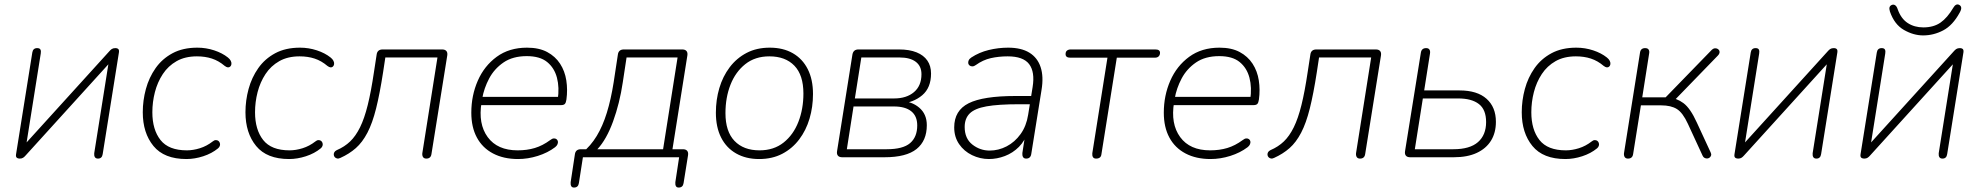

<svg xmlns="http://www.w3.org/2000/svg" viewBox="-20 -706 8887 862"><path d="M69 6Q63 6 58.5 4Q54 2 52.5 -2Q51 -6 52 -13L125 -470Q128 -490 147 -490Q158 -490 161.5 -483.5Q165 -477 163 -466L94 -32H68L471 -476Q476 -482 482 -486Q488 -490 498 -490Q504 -490 508 -488Q512 -486 513.5 -482Q515 -478 514 -471L441 -14Q438 6 420 6Q410 6 406 -0.5Q402 -7 403 -18L472 -452H498L95 -8Q90 -2 84 2Q78 6 69 6Z M817 8Q717 8 669 -50.5Q621 -109 621 -202Q621 -255 635 -306.5Q649 -358 678.5 -400Q708 -442 754.5 -467Q801 -492 866 -492Q905 -492 941.5 -480Q978 -468 1003 -448Q1012 -441 1016 -433Q1020 -425 1019 -418Q1018 -411 1013.5 -407Q1009 -403 1003 -403.5Q997 -404 989 -410Q962 -433 931.5 -443Q901 -453 864 -453Q811 -453 773 -431.5Q735 -410 711 -373.5Q687 -337 675.5 -292.5Q664 -248 664 -202Q664 -124 700.5 -77.5Q737 -31 819 -31Q847 -31 877.5 -40.5Q908 -50 935 -71Q942 -77 949 -77Q956 -77 960.5 -73.5Q965 -70 967 -64Q969 -58 967 -51.5Q965 -45 959 -40Q931 -17 892.5 -4.5Q854 8 817 8Z M1278 8Q1178 8 1130 -50.5Q1082 -109 1082 -202Q1082 -255 1096 -306.5Q1110 -358 1139.5 -400Q1169 -442 1215.5 -467Q1262 -492 1327 -492Q1366 -492 1402.5 -480Q1439 -468 1464 -448Q1473 -441 1477 -433Q1481 -425 1480 -418Q1479 -411 1474.5 -407Q1470 -403 1464 -403.5Q1458 -404 1450 -410Q1423 -433 1392.5 -443Q1362 -453 1325 -453Q1272 -453 1234 -431.5Q1196 -410 1172 -373.5Q1148 -337 1136.5 -292.5Q1125 -248 1125 -202Q1125 -124 1161.5 -77.5Q1198 -31 1280 -31Q1308 -31 1338.5 -40.5Q1369 -50 1396 -71Q1403 -77 1410 -77Q1417 -77 1421.5 -73.5Q1426 -70 1428 -64Q1430 -58 1428 -51.5Q1426 -45 1420 -40Q1392 -17 1353.5 -4.5Q1315 8 1278 8Z M1894 6Q1884 6 1879.5 -0.5Q1875 -7 1876 -18L1944 -448H1710L1700 -382Q1685 -285 1668.5 -219Q1652 -153 1629.5 -110Q1607 -67 1577.5 -41Q1548 -15 1508 3Q1500 7 1493.5 5.5Q1487 4 1483 -0.5Q1479 -5 1478.5 -11Q1478 -17 1481 -22.5Q1484 -28 1492 -32Q1527 -47 1552 -71Q1577 -95 1596.5 -134.5Q1616 -174 1631 -234.5Q1646 -295 1659 -383L1671 -461Q1674 -484 1698 -484H1965Q1978 -484 1984 -477Q1990 -470 1988 -457L1917 -14Q1914 6 1894 6Z M2306 8Q2241 8 2193.5 -17Q2146 -42 2121 -88.5Q2096 -135 2096 -200Q2096 -277 2125 -343.5Q2154 -410 2210 -451Q2266 -492 2346 -492Q2400 -492 2436.5 -472.5Q2473 -453 2494.5 -420Q2516 -387 2522.5 -345Q2529 -303 2523 -259Q2521 -245 2516 -239.5Q2511 -234 2498 -234H2125L2131 -271H2503L2484 -259Q2492 -313 2480.5 -357Q2469 -401 2436.5 -427.5Q2404 -454 2345 -454Q2282 -454 2240.5 -425.5Q2199 -397 2176 -353.5Q2153 -310 2145 -264L2142 -246Q2126 -150 2169.5 -90.5Q2213 -31 2304 -31Q2346 -31 2381 -41.5Q2416 -52 2450 -77Q2459 -84 2466 -84.5Q2473 -85 2478 -81.5Q2483 -78 2484.5 -72Q2486 -66 2483 -58.5Q2480 -51 2472 -45Q2439 -20 2394.5 -6Q2350 8 2306 8Z M2557 136Q2548 136 2544.5 129.5Q2541 123 2542 112L2561 -13Q2564 -36 2588 -36H2632L2594 -20Q2632 -51 2659 -95.5Q2686 -140 2704.5 -200Q2723 -260 2735 -336L2754 -461Q2757 -484 2781 -484H3043Q3056 -484 3062 -477Q3068 -470 3066 -457L2997 -23L2984 -36H3046Q3059 -36 3065 -29Q3071 -22 3069 -9L3049 116Q3046 136 3027 136Q3018 136 3014.5 129.5Q3011 123 3012 112L3029 0H2597L2579 116Q2576 136 2557 136ZM2662 -36H2957L3022 -448H2793L2776 -336Q2762 -242 2732.5 -161Q2703 -80 2662 -36Z M3388 8Q3329 8 3285 -17Q3241 -42 3217.5 -88.5Q3194 -135 3194 -200Q3194 -258 3209.5 -310.5Q3225 -363 3256 -404Q3287 -445 3332 -468.5Q3377 -492 3436 -492Q3496 -492 3539.5 -467Q3583 -442 3606.5 -395.5Q3630 -349 3630 -284Q3630 -226 3614.5 -173.5Q3599 -121 3568 -80Q3537 -39 3492 -15.5Q3447 8 3388 8ZM3390 -31Q3454 -31 3498 -66Q3542 -101 3564.5 -159Q3587 -217 3587 -286Q3587 -369 3546.5 -411Q3506 -453 3434 -453Q3370 -453 3326 -418Q3282 -383 3259.5 -325.5Q3237 -268 3237 -198Q3237 -116 3277.5 -73.5Q3318 -31 3390 -31Z M3951 0H3761Q3748 0 3742 -7Q3736 -14 3738 -27L3807 -461Q3811 -484 3834 -484H4016Q4063 -484 4095 -471Q4127 -458 4143.5 -434Q4160 -410 4160 -376Q4160 -312 4120.5 -278.5Q4081 -245 4021 -240L4023 -252Q4072 -252 4106.5 -223Q4141 -194 4141 -144Q4141 -74 4095 -37Q4049 0 3951 0ZM3812 -228 3782 -36H3961Q4034 -36 4066 -63.5Q4098 -91 4098 -143Q4098 -185 4071 -206.5Q4044 -228 3994 -228ZM3847 -448 3818 -264H3994Q4050 -264 4083.5 -292.5Q4117 -321 4117 -373Q4117 -409 4091.5 -428.5Q4066 -448 4018 -448Z M4420 8Q4380 8 4344 -9.5Q4308 -27 4286 -59Q4264 -91 4264 -134Q4264 -210 4329 -242.5Q4394 -275 4539 -275H4620L4614 -238H4555Q4462 -238 4409 -228.5Q4356 -219 4333.5 -196.5Q4311 -174 4311 -136Q4311 -84 4345.5 -57Q4380 -30 4423 -30Q4463 -30 4499.5 -49Q4536 -68 4562 -104Q4588 -140 4596 -191L4616 -315Q4627 -383 4600.5 -418Q4574 -453 4504 -453Q4464 -453 4428.5 -445Q4393 -437 4361 -414Q4353 -408 4345.5 -408Q4338 -408 4333 -412Q4328 -416 4327 -422Q4326 -428 4329 -435Q4332 -442 4341 -448Q4376 -471 4419 -481.5Q4462 -492 4506 -492Q4565 -492 4601.5 -469.5Q4638 -447 4652 -404.5Q4666 -362 4656 -302L4610 -15Q4607 6 4587 6Q4577 6 4573 -1Q4569 -8 4570 -19L4585 -116H4595Q4582 -74 4554.5 -46.5Q4527 -19 4491.5 -5.5Q4456 8 4420 8Z M4901 6Q4891 6 4887 -0.5Q4883 -7 4884 -18L4952 -447H4785Q4764 -447 4764 -463Q4764 -474 4770.5 -479Q4777 -484 4787 -484H5167Q5188 -484 5188 -469Q5188 -459 5182 -453Q5176 -447 5165 -447H4994L4925 -14Q4924 -4 4918 1Q4912 6 4901 6Z M5415 8Q5350 8 5302.5 -17Q5255 -42 5230 -88.5Q5205 -135 5205 -200Q5205 -277 5234 -343.5Q5263 -410 5319 -451Q5375 -492 5455 -492Q5509 -492 5545.5 -472.5Q5582 -453 5603.5 -420Q5625 -387 5631.5 -345Q5638 -303 5632 -259Q5630 -245 5625 -239.5Q5620 -234 5607 -234H5234L5240 -271H5612L5593 -259Q5601 -313 5589.5 -357Q5578 -401 5545.5 -427.5Q5513 -454 5454 -454Q5391 -454 5349.5 -425.5Q5308 -397 5285 -353.5Q5262 -310 5254 -264L5251 -246Q5235 -150 5278.5 -90.5Q5322 -31 5413 -31Q5455 -31 5490 -41.5Q5525 -52 5559 -77Q5568 -84 5575 -84.5Q5582 -85 5587 -81.5Q5592 -78 5593.5 -72Q5595 -66 5592 -58.5Q5589 -51 5581 -45Q5548 -20 5503.5 -6Q5459 8 5415 8Z M6086 6Q6076 6 6071.5 -0.5Q6067 -7 6068 -18L6136 -448H5902L5892 -382Q5877 -285 5860.5 -219Q5844 -153 5821.5 -110Q5799 -67 5769.5 -41Q5740 -15 5700 3Q5692 7 5685.5 5.5Q5679 4 5675 -0.5Q5671 -5 5670.5 -11Q5670 -17 5673 -22.5Q5676 -28 5684 -32Q5719 -47 5744 -71Q5769 -95 5788.5 -134.5Q5808 -174 5823 -234.5Q5838 -295 5851 -383L5863 -461Q5866 -484 5890 -484H6157Q6170 -484 6176 -477Q6182 -470 6180 -457L6109 -14Q6106 6 6086 6Z M6507 0H6311Q6298 0 6292 -7Q6286 -14 6288 -27L6359 -469Q6362 -490 6383 -490Q6393 -490 6397.5 -483.5Q6402 -477 6400 -465L6374 -300H6533Q6612 -300 6654 -262.5Q6696 -225 6696 -159Q6696 -110 6674 -74.5Q6652 -39 6610 -19.5Q6568 0 6507 0ZM6368 -264 6332 -36H6505Q6579 -36 6615.5 -68Q6652 -100 6652 -158Q6652 -214 6619.5 -239Q6587 -264 6527 -264Z M7008 8Q6908 8 6860 -50.5Q6812 -109 6812 -202Q6812 -255 6826 -306.5Q6840 -358 6869.5 -400Q6899 -442 6945.5 -467Q6992 -492 7057 -492Q7096 -492 7132.5 -480Q7169 -468 7194 -448Q7203 -441 7207 -433Q7211 -425 7210 -418Q7209 -411 7204.5 -407Q7200 -403 7194 -403.5Q7188 -404 7180 -410Q7153 -433 7122.5 -443Q7092 -453 7055 -453Q7002 -453 6964 -431.5Q6926 -410 6902 -373.5Q6878 -337 6866.5 -292.5Q6855 -248 6855 -202Q6855 -124 6891.5 -77.5Q6928 -31 7010 -31Q7038 -31 7068.5 -40.5Q7099 -50 7126 -71Q7133 -77 7140 -77Q7147 -77 7151.5 -73.5Q7156 -70 7158 -64Q7160 -58 7158 -51.5Q7156 -45 7150 -40Q7122 -17 7083.5 -4.5Q7045 8 7008 8Z M7289 6Q7279 6 7274.5 -0.5Q7270 -7 7271 -18L7343 -470Q7346 -490 7366 -490Q7377 -490 7381.5 -483.5Q7386 -477 7384 -466L7353 -269H7458L7665 -482Q7671 -488 7677.5 -489Q7684 -490 7689.5 -487.5Q7695 -485 7698 -480.5Q7701 -476 7700 -469.5Q7699 -463 7693 -457L7498 -256L7471 -268Q7507 -266 7538 -243Q7569 -220 7598 -156L7660 -22Q7664 -14 7662 -8Q7660 -2 7655.5 1.5Q7651 5 7645 5.5Q7639 6 7633 3Q7627 0 7624 -7L7558 -150Q7535 -200 7508.5 -216.5Q7482 -233 7438 -233H7347L7312 -14Q7309 6 7289 6Z M7784 6Q7778 6 7773.5 4Q7769 2 7767.5 -2Q7766 -6 7767 -13L7840 -470Q7843 -490 7862 -490Q7873 -490 7876.5 -483.5Q7880 -477 7878 -466L7809 -32H7783L8186 -476Q8191 -482 8197 -486Q8203 -490 8213 -490Q8219 -490 8223 -488Q8227 -486 8228.5 -482Q8230 -478 8229 -471L8156 -14Q8153 6 8135 6Q8125 6 8121 -0.5Q8117 -7 8118 -18L8187 -452H8213L7810 -8Q7805 -2 7799 2Q7793 6 7784 6Z M8350 6Q8344 6 8339.5 4Q8335 2 8333.5 -2Q8332 -6 8333 -13L8406 -470Q8409 -490 8428 -490Q8439 -490 8442.5 -483.5Q8446 -477 8444 -466L8375 -32H8349L8752 -476Q8757 -482 8763 -486Q8769 -490 8779 -490Q8785 -490 8789 -488Q8793 -486 8794.5 -482Q8796 -478 8795 -471L8722 -14Q8719 6 8701 6Q8691 6 8687 -0.5Q8683 -7 8684 -18L8753 -452H8779L8376 -8Q8371 -2 8365 2Q8359 6 8350 6ZM8614 -547Q8571 -547 8528 -571.5Q8485 -596 8465 -654Q8461 -667 8463.5 -674Q8466 -681 8474 -684Q8482 -687 8489 -682Q8496 -677 8500 -664Q8515 -622 8545 -602.5Q8575 -583 8615 -583Q8661 -583 8692 -604.5Q8723 -626 8750 -672Q8755 -681 8762 -684.5Q8769 -688 8776 -684Q8784 -680 8785 -671.5Q8786 -663 8778 -649Q8747 -592 8704 -569.5Q8661 -547 8614 -547Z"/></svg>

Font: Nunito Variable Extra Light
Style: Italic
Weight: 200
Italic angle: -9°
Designer: Vernon Adams
Foundry: Vernon Adams
Version: Version 3.602